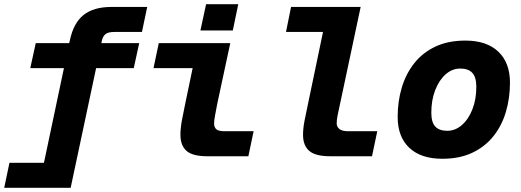

<svg xmlns="http://www.w3.org/2000/svg" viewBox="-58 -743 2478 913"><path d="M-38 150 -13 31H151L246 -419H86L112 -538H271L274 -550Q291 -633 339 -671.5Q387 -710 472 -710H642L617 -591H485Q457 -591 444 -581Q431 -571 426 -548L424 -538H604L578 -419H399L278 150Z M928 0Q858 0 829 -25.5Q800 -51 800 -102Q800 -133 807 -171Q814 -209 823 -251L858 -419H672L697 -538H1037L975 -249Q970 -222 965 -196Q960 -170 960 -156Q960 -138 970.5 -128.5Q981 -119 1010 -119H1148L1123 0ZM895 -598 922 -723H1075L1049 -598Z M1512 0Q1442 0 1412.5 -25.5Q1383 -51 1383 -102Q1383 -133 1390.5 -171Q1398 -209 1407 -251L1478 -591H1302L1326 -710H1657L1559 -249Q1552 -218 1547.5 -195Q1543 -172 1543 -157Q1543 -140 1556 -129.5Q1569 -119 1597 -119H1736L1711 0Z M2045 12Q1944 12 1888.5 -40Q1833 -92 1833 -187Q1833 -261 1852.5 -326.5Q1872 -392 1912 -442.5Q1952 -493 2012.5 -521.5Q2073 -550 2155 -550Q2256 -550 2311.5 -497.5Q2367 -445 2367 -350Q2367 -276 2347.5 -210.5Q2328 -145 2288 -95Q2248 -45 2187.5 -16.5Q2127 12 2045 12ZM2069 -121Q2107 -121 2138.5 -148.5Q2170 -176 2188.5 -223.5Q2207 -271 2207 -330Q2207 -376 2188 -396.5Q2169 -417 2131 -417Q2092 -417 2061 -389.5Q2030 -362 2011.5 -314.5Q1993 -267 1993 -207Q1993 -161 2012 -141Q2031 -121 2069 -121Z"/></svg>

Font: Geist Mono ExtraBold
Style: Italic
Weight: 800
Italic angle: -12°
Monospace: yes
Designer: Basement.studio, Andrés Briganti, Mateo Zaragoza
Foundry: Basement.studio, Vercel, Andrés Briganti, Guido Ferreyra, Mateo Zaragoza
Version: Version 1.500; ttfautohint (v1.8.4.7-5d5b)